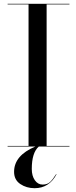

<svg xmlns="http://www.w3.org/2000/svg" viewBox="-20 -770 400 1009"><path d="M20 -3H130V-747H20V-750H345V-747H225V-3H345V0H184Q147 32 147 118Q147 154 163 177Q179 200 204 200Q228 200 242.5 187Q257 174 275 145L277 146Q238 219 162 219Q119 219 86.5 197Q54 175 54 133Q54 47 166 0H20Z"/></svg>

Font: Bodoni* 72
Style: Regular
Weight: 400
Version: Version 1.003